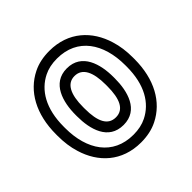

<svg xmlns="http://www.w3.org/2000/svg" viewBox="-156 -706 885 885"><g transform="rotate(-45 286.5 -264.0)"><path d="M482 -269V-259C482 -141 436 -67 367 -33C343 -21 315 -15 282 -15C149 -15 81 -118 81 -259V-269C81 -387 127 -461 196 -495C220 -507 248 -513 281 -513C414 -513 482 -410 482 -269ZM31 -269V-259C31 -218 36 -180 47 -145C78 -42 157 35 282 35C321 35 357 28 389 12C478 -32 532 -127 532 -259V-269C532 -310 527 -348 516 -383C485 -486 406 -563 281 -563C242 -563 206 -556 174 -540C85 -496 31 -401 31 -269ZM405 -269C405 -352 379 -449 281 -449C184 -449 158 -351 158 -269V-259C158 -175 183 -79 282 -79C380 -79 405 -176 405 -259ZM355 -269V-259C355 -176 333 -129 282 -129C230 -129 208 -175 208 -259V-269C208 -351 231 -399 281 -399C332 -399 355 -351 355 -269Z"/></g></svg>

Font: Asimov
Style: NarOu
Weight: 500
Designer: Google
Version: Version 2.000980; 2014